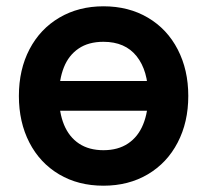

<svg xmlns="http://www.w3.org/2000/svg" viewBox="-20 -575 658 610"><path d="M97.2 -223.2V-317.7H523.2V-223.2ZM308.7 15Q228.5 15 167.6 -21.2Q106.7 -57.4 73.3 -122.2Q40 -186.9 40 -270.2Q40 -353.9 73.8 -418.6Q107.7 -483.2 168.8 -519.1Q230 -555 308.7 -555Q388.9 -555 450 -518.8Q511.2 -482.7 544.7 -417.8Q578.2 -353 578.2 -270.2Q578.2 -186.7 544.4 -122Q510.7 -57.2 449.5 -21.1Q388.3 15 308.7 15ZM308.7 -97.8Q355.2 -97.8 387.1 -119.3Q419 -140.8 434.8 -179.8Q450.7 -218.8 450.7 -270.2Q450.7 -350.2 414.2 -396.2Q377.7 -442.2 308.7 -442.2Q261.2 -442.2 229.8 -420.8Q198.2 -399.5 182.9 -360.9Q167.5 -322.2 167.5 -270.2Q167.5 -217 183.6 -178.2Q199.8 -139.5 231.2 -118.7Q262.8 -97.8 308.7 -97.8Z"/></svg>

Font: Manrope
Style: Regular
Weight: 400
Designer: Mikhail Sharanda
Foundry: Mikhail Sharanda
Version: Version 4.503